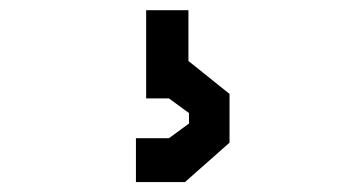

<svg xmlns="http://www.w3.org/2000/svg" viewBox="-20 -44 660 376"><path d="M246.2 226.7H310.8L350.1 197.9V177.4L310.8 148.7H266.2V-24H349V99.7L331.2 72.4H345.2L429.5 139.9V235.4L342.3 312.5H246.2Z"/></svg>

Font: Monaspace Krypton Var
Style: Regular
Weight: 400
Designer: Riley Cran and the Lettermatic Team
Version: Version 1.101 (Monaspace Krypton Var)